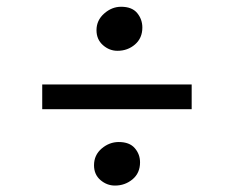

<svg xmlns="http://www.w3.org/2000/svg" viewBox="-20 -612 709 582"><path d="M336 -458Q311.5 -458 292 -475.2Q272.5 -492.5 272.5 -520.5Q272.5 -550.5 295.8 -571Q319 -591.5 347 -591.5Q380 -591.5 395.8 -572.5Q411.5 -553.5 411.5 -528.5Q411.5 -496.5 389.2 -477.2Q367 -458 336 -458ZM561 -356V-281H108V-356ZM265 -111Q265 -142 288.2 -161.8Q311.5 -181.5 340 -181.5Q372.5 -181.5 388.5 -163Q404.5 -144.5 404.5 -120Q404.5 -87.5 381.8 -68.5Q359 -49.5 328.5 -49.5Q304 -49.5 284.5 -66.2Q265 -83 265 -111Z"/></svg>

Font: Merriweather 24pt Medium
Style: Regular
Weight: 500
Designer: Eben Sorkin
Foundry: Eben Sorkin
Version: Version 2.100